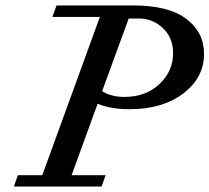

<svg xmlns="http://www.w3.org/2000/svg" viewBox="-20 -683 767 703"><path d="M30.8 0 45.4 -41.5H134.8L345.7 -621.1H171.9L187 -663.1H466.3Q597.7 -663.1 662.4 -613.8Q727.1 -564.5 727.1 -486.3Q727.1 -398.9 651.4 -341.1Q575.7 -283.2 454.1 -283.2Q384.8 -283.2 337.4 -303.2L242.2 -41.5H366.7L352.1 0ZM488.3 -615.2H451.2L354 -349.1Q387.2 -328.1 435.5 -328.1Q513.2 -328.1 563.5 -375Q613.8 -421.9 613.8 -488.8Q613.8 -544.4 576.7 -579.8Q539.6 -615.2 488.3 -615.2Z"/></svg>

Font: Elstob 6pt Medium
Style: Italic
Weight: 500
Italic angle: -20°
Designer: Peter S. Baker
Version: Version 1.015